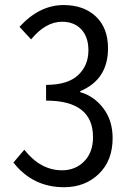

<svg xmlns="http://www.w3.org/2000/svg" viewBox="-20 -744 540 775"><path d="M238.3 11.7Q112.3 11.7 34.2 -87.9L78.1 -139.6Q143.6 -56.6 230.5 -56.6Q284.2 -56.6 319.8 -92.8Q355.5 -128.9 355.5 -190.4Q355.5 -337.9 166 -337.9V-401.4Q252.9 -401.4 294.9 -440.4Q336.9 -479.5 336.9 -541Q336.9 -594.7 308.1 -625.5Q279.3 -656.2 230.5 -656.2Q164.1 -656.2 105.5 -585L58.6 -635.7Q139.6 -723.6 236.3 -723.6Q318.4 -723.6 367.2 -677.2Q416 -630.9 416 -548.8Q416 -422.9 303.7 -376V-372.1Q359.4 -356.4 397 -307.1Q434.6 -257.8 434.6 -186.5Q434.6 -95.7 378.9 -42Q323.2 11.7 238.3 11.7Z"/></svg>

Font: Gen Shin Gothic Monospace Normal
Style: Regular
Weight: 350
Designer: [Source Han Sans]
Ryoko NISHIZUKA  (kana & ideographs); Paul D. Hunt (Latin, Greek & Cyrillic); Wenlong ZHANG  (bopomofo
Version: Version 1.002.20150607